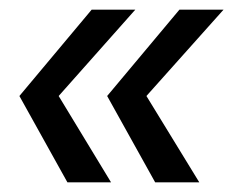

<svg xmlns="http://www.w3.org/2000/svg" viewBox="-20 -447 496 396"><path d="M169 -427 20 -249 119 -71H209L101 -249L259 -427ZM350 -427 201 -249 300 -71H391L282 -249L441 -427Z"/></svg>

Font: Cantarell
Style: Oblique
Weight: 400
Italic angle: -8°
Designer: Dave Crossland
Version: Version 0.024